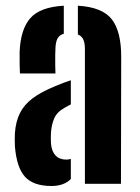

<svg xmlns="http://www.w3.org/2000/svg" viewBox="-20 -628 477 656"><path d="M31 -127.1Q30.5 -137.2 30.4 -150.2Q30.4 -163.2 30.9 -173.3Q33.8 -212.6 47.9 -241.2Q62 -269.8 91.3 -292Q120.6 -314.1 169.6 -334Q183 -339.9 196 -344.7Q209 -349.6 222 -353.8V-271.3Q217 -268.9 211.7 -266Q206.5 -263.1 201 -259.9Q174.1 -245.1 164.8 -222.7Q155.6 -200.3 154.1 -173.3Q153.6 -164 153.6 -155Q153.7 -145.9 154.2 -136.8Q156.7 -110.4 169.9 -96.6Q183.2 -82.7 206.6 -82.7Q213.7 -82.7 222 -85V-16.3Q198.2 7.5 155.7 7.5Q94.7 7.5 65.9 -23.5Q37.1 -54.6 31 -127.1ZM48.1 -377Q47.6 -386.6 47.1 -410.2Q46.6 -433.7 47.1 -451.1Q50.3 -528 83.6 -566Q117 -604 198 -608.5V-512.7Q183.7 -508.8 177.1 -497.5Q170.6 -486.2 169.5 -464.9Q169 -456.5 168.7 -439.6Q168.5 -422.7 168.7 -405.3Q169 -387.8 169.5 -377ZM270.1 0V-460.8Q270.1 -480.3 264.8 -492.5Q259.6 -504.7 246.1 -510.1V-608.5Q330.3 -603.5 362.4 -561.6Q394.5 -519.8 394.1 -431.8L393.3 0Z"/></svg>

Font: Big Shoulders Stencil Display SC Thin
Style: Regular
Weight: 100
Designer: Patric King
Foundry: XO Type Co
Version: Version 2.001